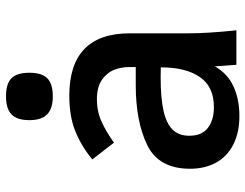

<svg xmlns="http://www.w3.org/2000/svg" viewBox="-109 -699 818 640"><g transform="rotate(-90 300.0 -379.0)"><path d="M57.5 -154.5Q57.5 -258.5 136 -297Q214.5 -335.5 336 -335.5H396.5V-358.5Q396.5 -382 387.8 -406Q379 -430 355 -447.5Q331 -465 289 -465Q249.5 -465 215.2 -449.8Q181 -434.5 144.5 -408L88.5 -480.5Q134 -517.5 183.2 -537.2Q232.5 -557 301 -557Q509 -557 509 -354.5V-157.5Q509 -95 519 0H404L399.5 -60.5L399 -72Q374.5 -29 331.5 -9.5Q288.5 10 233.5 10Q177.5 10 137.8 -10.5Q98 -31 77.8 -68Q57.5 -105 57.5 -154.5ZM395.5 -252 362 -252.5Q293.5 -252.5 251 -243Q208.5 -233.5 188 -212.8Q167.5 -192 167.5 -157Q167.5 -115 193.8 -95Q220 -75 263 -75Q331 -75 363.2 -121.8Q395.5 -168.5 395.5 -252ZM219.5 -690Q219.5 -731 238.5 -749.5Q257.5 -768 299 -768Q341 -768 359.2 -749.8Q377.5 -731.5 377.5 -690Q377.5 -649 359.2 -630.5Q341 -612 299 -612Q258 -612 238.8 -630.8Q219.5 -649.5 219.5 -690Z"/></g></svg>

Font: JuliaMono SemiBold
Style: Regular
Weight: 600
Monospace: yes
Designer: cormullion
Foundry: corm
Version: Version 0.055; ttfautohint (v1.8.4)